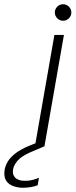

<svg xmlns="http://www.w3.org/2000/svg" viewBox="-138 -691 357 907"><path d="M27 0 119 -526H164L72 0ZM160 -593Q144 -593 132.5 -604.5Q121 -616 121 -632Q121 -648 132.5 -659.5Q144 -671 160 -671Q176 -671 187.5 -659.5Q199 -648 199 -632Q199 -616 187.5 -604.5Q176 -593 160 -593ZM-30 196Q-53 196 -75.5 188Q-98 180 -109.5 161.5Q-121 143 -116 110Q-112 89 -99.5 69.5Q-87 50 -63 32Q-39 14 -1 -2L62 -27L72 0L4 29Q-36 47 -53.5 66.5Q-71 86 -76 107Q-81 133 -66.5 148Q-52 163 -23 163Q-4 164 13.5 159.5Q31 155 46 149L40 184Q25 190 6.5 193Q-12 196 -30 196Z"/></svg>

Font: DM Sans 9pt ExtraLight
Style: Italic
Weight: 250
Italic angle: -10°
Version: Version 4.004;gftools[0.9.30]